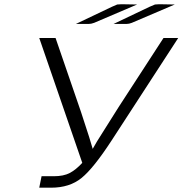

<svg xmlns="http://www.w3.org/2000/svg" viewBox="-20 -871 847 891"><path d="M162.1 0 172.9 -53.2H230Q274.9 -53.2 303.5 -68.1Q332 -83 361.8 -115.2L162.1 -694.8H237.8L356 -351.1Q404.8 -203.1 410.2 -180.2L430.2 -214.8L529.8 -373L738.8 -694.8H807.1L498 -219.2Q414.1 -90.3 358.6 -45.2Q303.2 0 216.8 0ZM332 -759.8 500 -839.8 523.9 -850.1 540 -851.1H559.1L616.2 -850.1L417 -765.1L403.8 -761.2L391.1 -759.8ZM506.8 -759.8 674.8 -839.8 699.2 -850.1 714.8 -851.1H733.9L791 -850.1L591.8 -765.1L579.1 -761.2L565.9 -759.8Z"/></svg>

Font: CMU Bright
Style: Oblique
Weight: 500
Italic angle: -12°
Version: Version 0.7.0